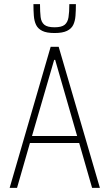

<svg xmlns="http://www.w3.org/2000/svg" viewBox="-20 -916 534 936"><path d="M27 0 227 -688H266L467 0H429L366 -219H126L63 0ZM136 -253H356L249 -624H244ZM246 -755Q207 -755 186 -765.5Q165 -776 156 -794.5Q147 -813 145 -839Q143 -865 143 -896H175Q175 -858 178 -833Q181 -808 196 -795.5Q211 -783 246 -783Q280 -783 295 -795Q310 -807 314 -832Q318 -857 318 -896H350Q350 -865 348 -839Q346 -813 337 -794.5Q328 -776 306.5 -765.5Q285 -755 246 -755Z"/></svg>

Font: Saira Condensed Thin
Style: Regular
Weight: 250
Width: 3
Designer: Hector Gatti with collaboration of the Omnibus-Type team
Foundry: Omnibus-Type
Version: Version 1.101